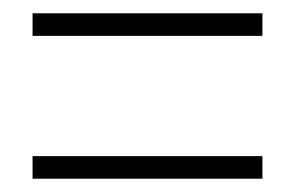

<svg xmlns="http://www.w3.org/2000/svg" viewBox="-20 -497 445 289"><path d="M29 -443H375V-477H29ZM29 -228H375V-262H29Z"/></svg>

Font: Noto Sans ExtraCondensed ExtraLight
Style: Regular
Weight: 200
Width: 2
Designer: Monotype Design Team
Foundry: Monotype Imaging Inc.
Version: Version 2.013